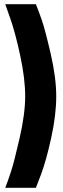

<svg xmlns="http://www.w3.org/2000/svg" viewBox="-20 -770 300 915"><path d="M5 -750H151Q162 -723 178 -678Q194 -633 221 -516.5Q248 -400 248 -311Q248 -222 224 -113Q200 -4 176 60L151 125H5Q16 97 31.5 50.5Q47 4 73.5 -112Q100 -228 100 -311Q100 -395 76.5 -504.5Q53 -614 29 -682Z"/></svg>

Font: TitilliumText22L Xb
Style: Bold
Weight: 400
Designer: Campivisivi
Foundry: Campivisivi
Version: 1.000